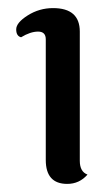

<svg xmlns="http://www.w3.org/2000/svg" viewBox="-20 -758 264 474"><path d="M177 -680V-361Q177 -334 196 -327Q176 -304 146 -304Q93 -304 93 -363V-661Q93 -680 74 -680Q55 -680 32 -666Q20 -669 20 -685.5Q20 -702 48.5 -720Q77 -738 111 -738Q177 -738 177 -680Z"/></svg>

Font: Laila SemiBold
Style: Regular
Weight: 600
Designer: Hitesh Malaviya
Foundry: Indian Type Foundry
Version: Version 1.302;PS 1.0;hotconv 1.0.78;makeotf.lib2.5.61930; tt